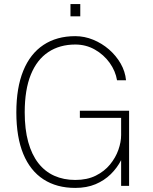

<svg xmlns="http://www.w3.org/2000/svg" viewBox="-20 -910 747 940"><path d="M348.5 10Q257.5 10 192.8 -32Q128 -74 94 -156.2Q60 -238.5 60 -360Q60 -480.5 94 -563.8Q128 -647 192.8 -690Q257.5 -733 348.5 -733Q393.5 -733 436.2 -715.5Q479 -698 513.8 -667.8Q548.5 -637.5 570.8 -598.8Q593 -560 597 -517H553Q545.5 -562.5 516.8 -602.5Q488 -642.5 444.5 -667.2Q401 -692 348.5 -692Q272.5 -692 216.8 -655.2Q161 -618.5 131 -544.8Q101 -471 101 -360Q101 -277 118.2 -214.8Q135.5 -152.5 167.8 -111.2Q200 -70 245.8 -49.5Q291.5 -29 348.5 -29Q406.5 -29 448.8 -50Q491 -71 518.5 -104.5Q546 -138 559.5 -176.2Q573 -214.5 573 -249V-333H371V-368H612V0H573V-126Q553.5 -88 522.2 -57.2Q491 -26.5 447.8 -8.2Q404.5 10 348.5 10ZM325 -830V-890H373V-830Z"/></svg>

Font: Public Sans Thin
Style: Regular
Weight: 100
Designer: The Public Sans project authors (U.S. Web Design System). Libre Franklin designed by Pablo Impallari and Rodrigo Fuenzal
Version: Version 1.008